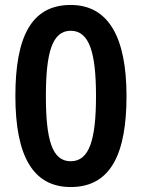

<svg xmlns="http://www.w3.org/2000/svg" viewBox="-20 -744 572 774"><path d="M490 -357C490 -594 417 -724 265 -724C106 -724 42 -595 42 -357C42 -112 115 10 265 10C430 10 490 -130 490 -357ZM165 -357C165 -533 191 -620 265 -620C340 -620 367 -532 367 -357C367 -180 340 -94 265 -94C190 -94 165 -180 165 -357Z"/></svg>

Font: Noto Sans Thai Looped SemiCondensed SemiBold
Style: Regular
Weight: 600
Width: 4
Designer: Sasikarn Vongin, Ben Mitchell
Foundry: The Fontpad Ltd
Version: Version 1.001